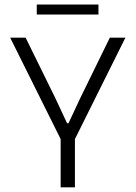

<svg xmlns="http://www.w3.org/2000/svg" viewBox="-20 -800 579 820"><path d="M242.5 -199 23.5 -639H89.5L216.5 -380.5L266.5 -273.5H272.5L322.5 -380.5L449 -639H515.5L296.5 -199ZM239 0V-258.5H300V0ZM137 -738V-780.5H400.5V-738Z"/></svg>

Font: Anek Latin Light
Style: Regular
Weight: 300
Designer: Yesha Goshar
Foundry: Ek Type
Version: Version 1.003